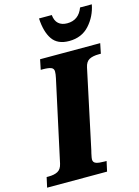

<svg xmlns="http://www.w3.org/2000/svg" viewBox="-160 -1014 789 1089"><g transform="rotate(-15 234.0 -469.5)"><path d="M-10 -59H2Q35 -59 55.5 -70Q76 -81 83 -112L186 -587Q191 -610 191 -625Q191 -643 175 -649Q159 -655 126 -655H115L127 -714H480L468 -655H456Q421 -655 400 -644Q379 -633 372 -600L274 -140Q268 -116 269 -119Q264 -97 264 -89Q264 -71 280.5 -65Q297 -59 330 -59H342L329 0H-23ZM181 -939H256Q259 -905 278 -888Q297 -871 329 -871Q397 -871 422 -939H491Q478 -871 433 -821Q388 -771 314 -771Q246 -771 215.5 -815.5Q185 -860 181 -939Z"/></g></svg>

Font: Noto Serif NarrowBlack
Style: Italic
Weight: 900
Width: 4
Italic angle: -12°
Designer: Monotype Design Team
Foundry: Monotype Imaging Inc.
Version: Version 1.001